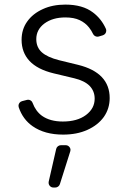

<svg xmlns="http://www.w3.org/2000/svg" viewBox="-20 -574 553 835"><path d="M122.2 -24.9Q79.2 -54.7 61.4 -107.6Q60.4 -110.8 60.4 -114Q60.4 -121.1 64.8 -126.8Q69.2 -132.5 76.3 -134.2L97.3 -139.6Q100.9 -140.3 102.3 -140.3Q108.7 -140.3 114.2 -136.5Q119.7 -132.8 121.8 -126.4Q135.3 -90.2 162.6 -70.3Q197.8 -45.5 253.2 -45.5Q316.1 -45.5 354 -73.9Q391.7 -102.3 391.7 -144.9Q391.7 -177.6 369.7 -200.6Q347.3 -223 302.6 -233.7L213.4 -255Q142.8 -272 108 -309.3Q73.9 -346.2 73.9 -400.9Q73.9 -446.4 98.4 -480.5Q122.5 -514.6 166.2 -534.4Q208.5 -554 264.2 -554Q339.5 -554 384.2 -519.9Q420.8 -492.5 440.3 -449.2Q442.1 -445.7 442.1 -440.3Q442.1 -433.6 438 -428.1Q433.9 -422.6 427.2 -420.5L409.1 -415.1Q405.5 -414.4 403.8 -414.4Q397.7 -414.4 392.6 -417.6Q387.4 -420.8 384.6 -426.5Q377.8 -441.1 367.2 -454.5Q351.2 -474.8 326.3 -486.5Q301.5 -498.2 264.2 -498.2Q209.2 -498.2 173.3 -471.9Q137.8 -445.3 137.8 -403.8Q137.8 -368.3 161.9 -346.6Q186.1 -324.9 237.2 -312.1L320 -291.9Q388.5 -274.9 422.9 -238.6Q457 -202.4 457 -147.7Q457 -101.6 431.5 -65.3Q405.5 -29.5 360.1 -9.2Q314.6 11.4 254.3 11.4Q174.4 11.4 122.2 -24.9ZM191.8 215.9 224.4 73.5Q226.2 66.4 231.9 62Q237.6 57.5 244.7 57.5H265.6Q274.5 57.5 280.5 63.7Q286.6 70 286.6 78.1Q286.6 81.3 285.5 84.5L240.4 226.9Q238.3 233.3 232.8 237.4Q227.3 241.5 220.5 241.5H212Q203.5 241.5 197.4 235.3Q191.4 229 191.4 220.5Q191.4 217.3 191.8 215.9Z"/></svg>

Font: DeltaSans Light
Style: Regular
Weight: 300
Designer: Rasmus Andersson
Foundry: rsms
Version: Version 3.012